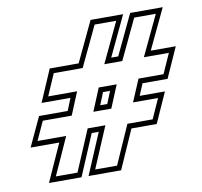

<svg xmlns="http://www.w3.org/2000/svg" viewBox="-69 -653 762 726"><g transform="rotate(-10 312.0 -290.0)"><path d="M17 -144H127L62 0H187L254 -158H281L214 0H339L405 -149H502L554 -265H457L476 -310H572L624 -426H528L601 -580H476L403 -426H376L449 -580H324L251 -426H140L87 -303H198L179 -256H69ZM47 -164 80 -236H191L227 -323H116L152 -406H263L336 -560H419L346 -406H415L488 -560H571L498 -406H594L560 -330H464L428 -245H524L490 -169H393L327 -20H243L310 -178H242L175 -20H92L157 -164ZM274 -236H343L379 -323H310ZM304 -256 323 -303H350L331 -256Z"/></g></svg>

Font: Charger Pro
Style: OlObl
Weight: 900
Designer: Jasper
Foundry: Cannot Into Space Fonts
Version: Version 1.09